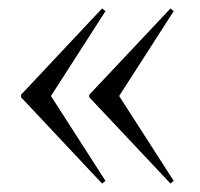

<svg xmlns="http://www.w3.org/2000/svg" viewBox="-20 -489 474 456"><path d="M230.5 -59.5 222.5 -53 30 -258V-264L222.5 -469L230.5 -462.5L101 -261ZM392.5 -59.5 385 -53 192 -258V-264L385 -469L392.5 -462.5L263 -261Z"/></svg>

Font: Newsreader 72pt Light
Style: Regular
Weight: 300
Designer: Hugues Gentile
Foundry: Production Type
Version: Version 1.003; ttfautohint (v1.8.3)